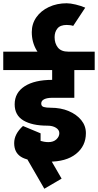

<svg xmlns="http://www.w3.org/2000/svg" viewBox="-45 -977 601 1178"><path d="M290 -749 150 -780Q150 -831 178 -871Q206 -911 255 -934Q304 -957 365 -957V-824Q325 -824 307.5 -802.5Q290 -781 290 -749ZM375 -562Q311 -562 260 -590.5Q209 -619 179.5 -668.5Q150 -718 150 -780L290 -749Q290 -711 310 -685.5Q330 -660 375 -660ZM404 -818Q397 -821 385.5 -822.5Q374 -824 363 -824V-957Q387 -957 420 -949Q453 -941 478 -930ZM-25 -547V-660H536V-547ZM251 15V-105Q283 -105 301 -122Q319 -139 319 -160H482Q482 -81 421 -32.5Q360 16 251 15ZM246 -206Q152 -206 98.5 -238Q45 -270 45 -337L208 -342Q208 -325 223.5 -320.5Q239 -316 266 -316ZM319 -160Q319 -180 298.5 -193Q278 -206 246 -206L266 -316Q328 -316 376.5 -295.5Q425 -275 453.5 -240Q482 -205 482 -160ZM45 -337Q45 -408 106 -447.5Q167 -487 276 -487V-377Q244 -377 226 -368Q208 -359 208 -342ZM276 -377V-487H411V-377ZM275 -430V-630H411V-430ZM42 -99H168Q168 -82 175.5 -72.5Q183 -63 204 -63V10Q121 10 81.5 -16.5Q42 -43 42 -99ZM96 -204 195 -159Q168 -122 168 -99H42Q42 -155 96 -204ZM96 -204 204 -159V-45H96ZM252 15Q241 15 226 13.5Q211 12 194 9V-115Q211 -110 225 -107.5Q239 -105 252 -105ZM227 181 90 -56 196 -118 333 119Z"/></svg>

Font: Akshar Light
Style: Regular
Weight: 300
Designer: Tall Chai
Foundry: Tall Chai
Version: Version 1.100